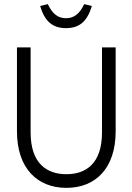

<svg xmlns="http://www.w3.org/2000/svg" viewBox="-20 -899 640 928"><path d="M62 -670V-264C62 -86 160 9 301 9C442 9 539 -86 539 -264V-670H473V-259C473 -107 394 -57 301 -57C208 -57 128 -107 128 -259V-670ZM174 -870 211 -879C234 -831 261 -811 299 -811C337 -811 364 -831 387 -879L424 -870C402 -796 364 -763 299 -763C234 -763 196 -796 174 -870Z"/></svg>

Font: LT Wave Mono Light
Style: Regular
Weight: 300
Designer: Daniel Lyons
Version: Version 2.5 (Glyphs App)